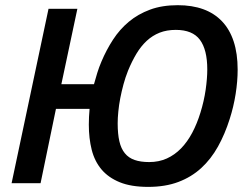

<svg xmlns="http://www.w3.org/2000/svg" viewBox="-20 -710 957 744"><path d="M554.2 14.2Q488.3 14.2 444.3 -3.7Q400.4 -21.5 373.5 -53.2Q346.7 -85 335.4 -129.4Q324.2 -173.8 324.2 -227.1Q324.2 -256.3 327.1 -288.1H196.8L137.2 0H24.9L168 -675.8H279.8L217.8 -383.8H344.2Q350.1 -405.3 356.9 -427.5Q363.8 -449.7 373 -471.2Q392.1 -516.6 418 -556.4Q443.8 -596.2 479.2 -625.7Q514.6 -655.3 561.3 -672.6Q607.9 -689.9 668.9 -689.9Q724.6 -689.9 767.6 -674.3Q810.5 -658.7 840.3 -627.4Q870.1 -596.2 885.5 -549.3Q900.9 -502.4 900.9 -439.9Q900.9 -395.5 893.1 -345.9Q885.3 -296.4 870.1 -249Q851.6 -190.4 824.7 -142.1Q797.9 -93.8 759.8 -58.8Q721.7 -23.9 671.1 -4.9Q620.6 14.2 554.2 14.2ZM436 -231.9Q436 -190.9 442.6 -162.4Q449.2 -133.8 463.9 -116Q478.5 -98.1 501.7 -90.1Q524.9 -82 558.1 -82Q595.7 -82 626.5 -95.9Q657.2 -109.9 681.6 -135Q706.1 -160.2 724.9 -195.6Q743.7 -231 756.8 -273.9Q770.5 -317.9 776.9 -362.1Q783.2 -406.2 783.2 -440.9Q783.2 -517.6 754.6 -555.9Q726.1 -594.2 661.1 -594.2Q626 -594.2 598.4 -583.3Q570.8 -572.3 548.6 -551.8Q526.4 -531.2 508.8 -502Q491.2 -472.7 476.1 -436Q465.8 -410.2 458.5 -383.1Q451.2 -356 446 -329.3Q440.9 -302.7 438.5 -277.8Q436 -252.9 436 -231.9Z"/></svg>

Font: Clear Sans Medium
Style: Italic
Weight: 500
Italic angle: -12°
Foundry: Intel Corporation
Version: Version 1.00